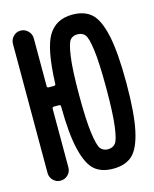

<svg xmlns="http://www.w3.org/2000/svg" viewBox="-113 -816 726 903"><g transform="rotate(-15 250.0 -365.0)"><path d="M361.8 -629.4Q348.6 -644.5 325.7 -644.5Q302.7 -644.5 290 -629.4Q277.3 -614.3 268.6 -550.8Q259.8 -487.3 259.8 -365.2Q259.8 -243.2 268.6 -179.7Q277.3 -116.2 290 -100.6Q302.7 -85 325.7 -85Q348.6 -85 361.8 -100.6Q375 -116.2 383.3 -179.7Q391.6 -243.2 391.6 -365.2Q391.6 -487.3 383.3 -550.8Q375 -614.3 361.8 -629.4ZM21.5 -50.8V-678.7Q21.5 -700.2 36.1 -715.3Q50.8 -730.5 71.8 -730.5Q92.8 -730.5 107.9 -715.3Q123 -700.2 123 -678.7V-446.3Q123 -438.5 131.8 -438.5H156.2Q165 -438.5 165 -446.3Q170.9 -615.2 208.5 -677.7Q246.1 -740.2 326.2 -740.2Q384.8 -740.2 418.9 -709.5Q453.1 -678.7 471.2 -596.2Q489.3 -513.7 489.3 -364.7Q489.3 -215.8 471.2 -133.3Q453.1 -50.8 418.9 -20.5Q384.8 9.8 326.2 9.8Q269.5 9.8 236.3 -18.6Q203.1 -46.9 184.1 -123.5Q165 -200.2 164.1 -336.9Q164.1 -344.7 155.3 -344.7H131.8Q123 -344.7 123 -335.9V-50.8Q123 -29.3 107.9 -14.6Q92.8 0 71.8 0Q50.8 0 36.1 -15.1Q21.5 -30.3 21.5 -50.8Z"/></g></svg>

Font: Rounded Mgen+ 2m medium
Style: Regular
Weight: 500
Designer: [Source Han Sans]
Ryoko NISHIZUKA  (kana & ideographs); Paul D. Hunt (Latin, Greek & Cyrillic); Wenlong ZHANG  (bopomofo
Version: Version 1.059.20150602